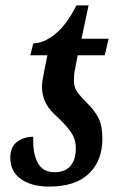

<svg xmlns="http://www.w3.org/2000/svg" viewBox="-20 -679 442 709"><path d="M18 -96Q18 -137 43.5 -155.5Q69 -174 103 -174Q100 -116 118.5 -79.5Q137 -43 182 -43Q219 -43 239.5 -65.5Q260 -88 260 -132Q260 -163 245 -186.5Q230 -210 202 -237Q198 -241 177.5 -260.5Q157 -280 146 -305Q135 -330 135 -360Q135 -377 143 -415L155 -475H92L103 -519Q141 -519 183.5 -553Q226 -587 262 -659H307L281 -536H381L367 -475H267L257 -423Q253 -407 253 -382Q253 -360 261.5 -345.5Q270 -331 282.5 -318.5Q295 -306 301 -299Q328 -273 343 -244.5Q358 -216 358 -166Q358 -85 308 -37.5Q258 10 162 10Q96 10 57 -18Q18 -46 18 -96Z"/></svg>

Font: Noto Serif CondSemiBold
Style: Italic
Weight: 600
Width: 3
Italic angle: -12°
Designer: Monotype Design Team
Foundry: Monotype Imaging Inc.
Version: Version 1.001